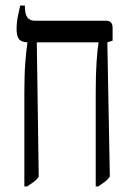

<svg xmlns="http://www.w3.org/2000/svg" viewBox="-20 -667 484 694"><path d="M68 7V-330Q68 -397 71.5 -441.5Q75 -486 79 -511V-514Q56 -515 48 -526.5Q40 -538 40 -562Q40 -585 44.5 -608Q49 -631 53 -647H70V-642Q70 -617 78.5 -604.5Q87 -592 107 -592H364Q387 -592 387 -566V-520L368 -514L377 -29Q370 -18 358.5 -9.5Q347 -1 335 7H326V-331Q326 -399 329 -442.5Q332 -486 336 -511V-514H113L120 -29Q114 -18 102 -9.5Q90 -1 78 7Z"/></svg>

Font: Noto Serif Hebrew ExtraCondensed
Style: Regular
Weight: 400
Width: 2
Designer: Monotype Design Team
Foundry: Monotype Imaging Inc.
Version: Version 2.004; ttfautohint (v1.8.4.7-5d5b)